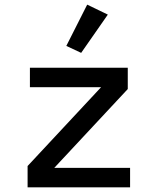

<svg xmlns="http://www.w3.org/2000/svg" viewBox="-20 -808 680 828"><path d="M99 0V-92L416 -432H109V-516H531V-424L214 -84H541V0ZM330 -580 266 -610 356 -788 445 -745Z"/></svg>

Font: Writer Medium
Style: Regular
Weight: 500
Monospace: yes
Designer: Mike Abbink, Paul van der Laan, Pieter van Rosmalen
Foundry: Bold Monday
Version: Version 2.001 2020